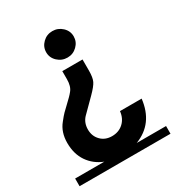

<svg xmlns="http://www.w3.org/2000/svg" viewBox="-172 -822 853 929"><g transform="rotate(-30 254.0 -358.0)"><path d="M0 0V-43H163Q112 -63 82.5 -106Q53 -149 53 -211Q53 -271 86 -311Q105 -335 115 -345Q125 -355 141.5 -370.5Q158 -386 169.5 -397.5Q181 -409 188 -418Q206 -439 206 -479V-524H319V-463Q319 -423 309.5 -403.5Q300 -384 268 -352L195 -279Q172 -254 172 -217Q172 -180 196 -155.5Q220 -131 258 -131Q296 -131 321.5 -154.5Q347 -178 351 -217H472Q457 -86 344 -43H508V0ZM260.5 -716Q292 -716 315 -694.5Q338 -673 338 -642.5Q338 -612 315.5 -590Q293 -568 261.5 -568Q230 -568 207 -589.5Q184 -611 184 -641.5Q184 -672 206.5 -694Q229 -716 260.5 -716Z"/></g></svg>

Font: Montserrat Subrayada
Style: Regular
Weight: 400
Designer: Julieta Ulanovsky
Foundry: Julieta Ulanovsky
Version: Version 2.001